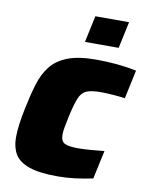

<svg xmlns="http://www.w3.org/2000/svg" viewBox="-81 -762 646 830"><g transform="rotate(10 242.0 -347.0)"><path d="M230 8Q148 8 103 -8Q58 -24 40.5 -54Q23 -84 23 -126Q23 -179 40 -258Q52 -317 66.5 -365Q81 -413 107.5 -447Q134 -481 181.5 -499.5Q229 -518 306 -518Q403 -518 484 -501L457 -375Q438 -378 407.5 -380.5Q377 -383 350 -383Q308 -383 287 -373.5Q266 -364 255 -336.5Q244 -309 232 -255Q226 -227 222.5 -207Q219 -187 219 -173Q219 -145 236 -136Q253 -127 295 -127Q320 -127 352 -129.5Q384 -132 410 -135L383 -10Q346 -2 307 3Q268 8 230 8ZM245 -585 270 -702H418L393 -585Z"/></g></svg>

Font: Saira ExtraBold
Style: Italic
Weight: 800
Italic angle: -12°
Designer: Hector Gatti with collaboration of the Omnibus-Type team
Foundry: Omnibus-Type
Version: Version 1.100; ttfautohint (v1.8.3)